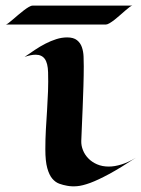

<svg xmlns="http://www.w3.org/2000/svg" viewBox="-59 -637 499 678"><path d="M420.9 -80.1Q365.2 -43.5 326.4 -22.5Q287.6 -1.5 259.8 8.8Q231.9 19 212.9 20.5Q193.8 22 178.2 19Q164.1 16.6 150.4 11.7Q136.7 6.8 125.7 -6.1Q114.7 -19 107.9 -43.5Q101.1 -67.9 101.1 -109.9Q101.1 -145 103 -179.4Q105 -213.9 107.2 -247.8Q109.4 -281.7 110.6 -315.2Q111.8 -348.6 110.8 -381.8Q109.9 -414.1 99.1 -429Q88.4 -443.8 66.9 -443.8Q58.6 -443.8 48.8 -441.9Q39.1 -439.9 27.8 -436Q45.4 -448.2 64 -460.7Q82.5 -473.1 101.6 -482.9Q120.6 -492.7 139.9 -498.8Q159.2 -504.9 178.2 -504.9Q200.7 -504.9 212.9 -495.1Q225.1 -485.4 230.2 -470.2Q235.4 -455.1 236.1 -437.3Q236.8 -419.4 236.8 -402.8Q236.8 -371.1 235.6 -332.5Q234.4 -293.9 232.9 -256.6Q231.4 -219.2 230 -187.7Q228.5 -156.2 228 -139.2Q227.5 -123 233.9 -106.9Q240.2 -90.8 252.7 -77.9Q265.1 -64.9 283.4 -56.9Q301.8 -48.8 325.2 -48.8Q345.7 -48.8 369.6 -56.2Q393.6 -63.5 420.9 -80.1ZM408.2 -617.2Q404.8 -616.7 398.2 -611.8Q391.6 -606.9 383.1 -599.4Q374.5 -591.8 364.7 -583.3Q355 -574.7 345.7 -567.4Q336.4 -560.1 328.1 -555.2Q319.8 -550.3 314.5 -550.3H-38.6Q-35.2 -550.8 -28.6 -555.9Q-22 -561 -13.2 -568.6Q-4.4 -576.2 5.4 -584.5Q15.1 -592.8 24.7 -600.1Q34.2 -607.4 42.5 -612.3Q50.8 -617.2 56.6 -617.2Z"/></svg>

Font: Eagle Lake
Style: Regular
Weight: 400
Designer: Astigmatic (AOETI)
Foundry: Astigmatic (AOETI)
Version: Version 1.000